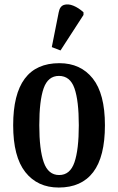

<svg xmlns="http://www.w3.org/2000/svg" viewBox="-20 -830 529 860"><path d="M243 10Q148 10 93.5 -59Q39 -128 39 -269Q39 -547 246 -547Q341 -547 395.5 -478.5Q450 -410 450 -269Q450 -128 397.5 -59Q345 10 243 10ZM245 -46Q294 -46 313.5 -103Q333 -160 333 -269Q333 -379 313.5 -434.5Q294 -490 244 -490Q195 -490 175.5 -434.5Q156 -379 156 -269Q156 -160 176 -103Q196 -46 245 -46ZM251 -604 212 -619 243 -775Q248 -802 266.5 -808Q285 -814 308.5 -804.5Q332 -795 354 -775V-763Z"/></svg>

Font: Noto Serif ExtraCondensed SemiBold
Style: Regular
Weight: 600
Width: 2
Designer: Monotype Design Team
Foundry: Monotype Imaging Inc.
Version: Version 2.015; ttfautohint (v1.8.4.7-5d5b)